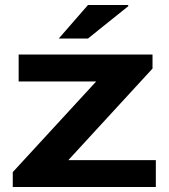

<svg xmlns="http://www.w3.org/2000/svg" viewBox="-20 -744 671 764"><path d="M213.9 -590.8 330.1 -724.1H490.2V-719.2L330.1 -590.8ZM30.8 0V-59.1L362.8 -419.9H54.2V-526.9H586.9V-471.2L252 -106.9H600.1V0Z"/></svg>

Font: Archivo Expanded SemiBold
Style: Regular
Weight: 600
Width: 7
Designer: Hector Gatti
Foundry: Omnibus-Type
Version: Version 2.001